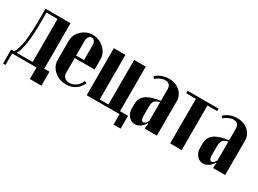

<svg xmlns="http://www.w3.org/2000/svg" viewBox="-33 -1062 2354 1750"><g transform="rotate(30 1143.5 -187.5)"><path d="M26.9 130.9H1V-16.1H33.2Q60.5 -59.6 73.2 -146.5Q85.9 -233.4 85.9 -383.8V-495.1H350.1V-16.1H404.8V130.9H283.2V9.8H26.9ZM59.1 -16.1H228V-469.2H111.8V-373Q111.8 -97.7 59.1 -16.1Z M415.5 -346.2Q415.5 -411.1 464.4 -458Q513.2 -504.9 581.5 -504.9Q648.9 -504.9 700 -457.3Q751 -409.7 751 -346.2V-238.8H541.5V-81.1Q541.5 -52.7 560.8 -35.4Q580.1 -18.1 611.8 -18.1Q648.9 -18.1 680.4 -41.7Q711.9 -65.4 725.6 -104L749.5 -95.2Q730 -45.9 688.2 -18.1Q646.5 9.8 591.8 9.8Q518.1 9.8 466.8 -36.1Q415.5 -82 415.5 -147.9ZM541.5 -265.1H624.5V-422.9Q624.5 -446.8 612.8 -462.9Q601.1 -479 584 -479Q566.9 -479 554.2 -462.4Q541.5 -445.8 541.5 -422.9Z M805.7 0V-495.1H927.7V-25.9H1019.5V-495.1H1141.6V-25.9H1225.6V108.9H1151.4V0Z M1222.2 -99.1V-148.9Q1222.2 -210.4 1268.3 -245.1Q1314.5 -279.8 1417 -293.9V-415Q1417 -444.8 1402.3 -460.9Q1387.7 -477.1 1360.4 -477.1Q1335.4 -477.1 1307.4 -464.6Q1279.3 -452.1 1265.1 -435.1L1246.1 -452.1Q1267.1 -476.1 1304.2 -491Q1341.3 -505.9 1385.3 -505.9Q1452.6 -505.9 1498.3 -464.8Q1543.9 -423.8 1543.9 -363.8V-1H1417V-28.8L1422.4 -54.2L1415 -56.2Q1397 -25.4 1370.6 -7.8Q1344.2 9.8 1315.9 9.8Q1276.9 9.8 1249.5 -22Q1222.2 -53.7 1222.2 -99.1ZM1375 -43.9Q1396 -43.9 1417 -82V-279.8Q1374 -269 1361.1 -250.5Q1348.1 -231.9 1348.1 -181.2V-91.8Q1348.1 -70.3 1355.5 -57.1Q1362.8 -43.9 1375 -43.9Z M1907.7 -495.1V-469.2H1805.7V0H1684.1V-469.2H1582V-495.1Z M1940.4 -99.1V-148.9Q1940.4 -210.4 1986.6 -245.1Q2032.7 -279.8 2135.3 -293.9V-415Q2135.3 -444.8 2120.6 -460.9Q2106 -477.1 2078.6 -477.1Q2053.7 -477.1 2025.6 -464.6Q1997.6 -452.1 1983.4 -435.1L1964.4 -452.1Q1985.4 -476.1 2022.5 -491Q2059.6 -505.9 2103.5 -505.9Q2170.9 -505.9 2216.6 -464.8Q2262.2 -423.8 2262.2 -363.8V-1H2135.3V-28.8L2140.6 -54.2L2133.3 -56.2Q2115.2 -25.4 2088.9 -7.8Q2062.5 9.8 2034.2 9.8Q1995.1 9.8 1967.8 -22Q1940.4 -53.7 1940.4 -99.1ZM2093.3 -43.9Q2114.3 -43.9 2135.3 -82V-279.8Q2092.3 -269 2079.3 -250.5Q2066.4 -231.9 2066.4 -181.2V-91.8Q2066.4 -70.3 2073.7 -57.1Q2081.1 -43.9 2093.3 -43.9Z"/></g></svg>

Font: Moniqa Black Heading
Style: Regular
Weight: 900
Designer: Rajesh Rajput
Foundry: Rajesh Rajput
Version: Version 1.000